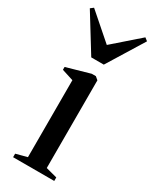

<svg xmlns="http://www.w3.org/2000/svg" viewBox="-217 -825 702 875"><g transform="rotate(30 134.5 -387.0)"><path d="M21 0V-18.5L79.5 -34V-439L18.5 -458.5V-473.5L141.5 -508.5H163L178.5 -495.5V-34L237.5 -18.5V0ZM102 -572 -15.5 -762.5 0 -774.5 135 -656.5 270 -774.5 285.5 -762.5 168 -572Z"/></g></svg>

Font: Merriweather 144pt
Style: Regular
Weight: 400
Version: Version 2.100